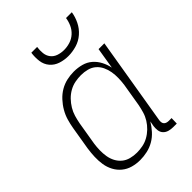

<svg xmlns="http://www.w3.org/2000/svg" viewBox="-220 -836 939 939"><g transform="rotate(-45 250.0 -366.0)"><path d="M182 8Q155 8 130 1Q105 -6 85.5 -22Q66 -38 54 -60.5Q42 -83 38 -108.5Q34 -134 35 -161Q36 -188 40 -215L60 -335Q64 -359 71 -383Q78 -407 91 -429.5Q104 -452 122 -471.5Q140 -491 162 -504Q184 -517 208.5 -522.5Q233 -528 257 -528Q285 -528 310.5 -521Q336 -514 355 -497.5Q374 -481 386 -458Q398 -435 403 -410L421 -520H461L385 -64Q384 -57 385 -50Q386 -43 390.5 -38Q395 -33 402 -31Q409 -29 416 -29H435L434 8H409Q394 8 380 4Q366 0 356.5 -10Q347 -20 345 -34.5Q343 -49 345 -64L350 -91Q337 -69 319 -49Q301 -29 278.5 -16Q256 -3 231 2.5Q206 8 182 8ZM196 -29Q216 -29 236.5 -33Q257 -37 276 -47.5Q295 -58 311 -73.5Q327 -89 338.5 -107.5Q350 -126 356 -146.5Q362 -167 366 -187L386 -307Q389 -329 389.5 -351Q390 -373 386.5 -394Q383 -415 374 -434Q365 -453 349.5 -466.5Q334 -480 313 -485.5Q292 -491 270 -491Q250 -491 229 -487Q208 -483 188.5 -472Q169 -461 153.5 -445Q138 -429 126.5 -410Q115 -391 109 -370.5Q103 -350 99 -329L79 -209Q76 -188 75.5 -166Q75 -144 78.5 -123Q82 -102 91.5 -84Q101 -66 116.5 -53Q132 -40 153 -34.5Q174 -29 196 -29ZM293 -600Q265 -600 239 -608.5Q213 -617 196 -637Q179 -657 175.5 -684.5Q172 -712 176 -740H216Q213 -719 215 -699Q217 -679 228.5 -664Q240 -649 259 -642.5Q278 -636 299 -636Q320 -636 341 -642.5Q362 -649 378.5 -664Q395 -679 404 -699Q413 -719 416 -740H456Q452 -712 438.5 -684.5Q425 -657 402 -637Q379 -617 350 -608.5Q321 -600 293 -600Z"/></g></svg>

Font: Iosevka Term Curly Extralight
Style: Italic
Weight: 200
Italic angle: -9°
Designer: Belleve Invis
Foundry: Belleve Invis
Version: Version 32.3.0